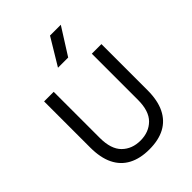

<svg xmlns="http://www.w3.org/2000/svg" viewBox="-211 -809 919 919"><g transform="rotate(-45 249.0 -349.0)"><path d="M249 12Q187 12 143.5 -11Q100 -34 77.5 -80Q55 -126 55 -195V-507H120V-195Q120 -119 156 -83.5Q192 -48 249 -48Q306 -48 342 -83.5Q378 -119 378 -195V-507H443V-195Q443 -126 420.5 -80Q398 -34 355 -11Q312 12 249 12ZM298 -710H371L285 -574H216Z"/></g></svg>

Font: TikTok Sans Light
Style: Regular
Weight: 300
Version: Version 4.000